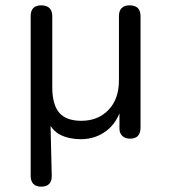

<svg xmlns="http://www.w3.org/2000/svg" viewBox="-20 -513 640 720"><path d="M135 187Q115 187 105 176.5Q95 166 95 146V-452Q95 -473 105 -483Q115 -493 135 -493Q154 -493 165 -483Q176 -473 176 -452V-186Q176 -121 202 -90.5Q228 -60 285 -60Q348 -60 387 -101Q426 -142 426 -211V-452Q426 -473 436.5 -483Q447 -493 466 -493Q486 -493 496.5 -483Q507 -473 507 -452V-35Q507 7 468 7Q449 7 438.5 -3.5Q428 -14 428 -30V-112H436Q420 -53 378.5 -22Q337 9 284 9Q240 9 207 -7Q174 -23 156 -67H169L174 145Q175 165 165 176Q155 187 135 187Z"/></svg>

Font: Nunito ExtraLight
Style: Regular
Weight: 400
Version: Version 3.602